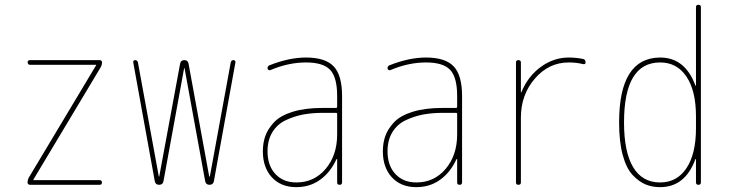

<svg xmlns="http://www.w3.org/2000/svg" viewBox="-20 -770 3040 800"><path d="M99.6 -29.3 379.9 -497.1Q379.9 -498 380.4 -498Q380.9 -498 380.9 -499Q380.9 -500 379.9 -500H105.5Q95.7 -500 95.2 -509.8Q94.7 -519.5 105.5 -519.5H394.5Q404.3 -519.5 405.3 -509.8Q405.3 -501 400.4 -491.2L120.1 -23.4Q120.1 -22.5 119.6 -22.5Q119.1 -22.5 119.1 -21Q119.1 -19.5 120.1 -19.5H394.5Q404.3 -19.5 404.8 -9.8Q405.3 0 394.5 0H105.5Q95.7 0 94.7 -9.8Q94.7 -19.5 99.6 -29.3Z M625 -14.6 535.2 -509.8Q534.2 -513.7 536.6 -516.6Q539.1 -519.5 543 -519.5Q552.7 -519.5 554.7 -509.8L641.6 -35.2Q641.6 -34.2 642.6 -34.2Q643.6 -34.2 643.6 -35.2L730.5 -504.9Q733.4 -519.5 748 -519.5Q762.7 -519.5 765.6 -504.9L851.6 -35.2Q851.6 -34.2 853 -34.2Q854.5 -34.2 854.5 -35.2L941.4 -509.8Q943.4 -519.5 953.1 -519.5Q957 -519.5 959.5 -516.6Q961.9 -513.7 960.9 -509.8L871.1 -14.6Q868.2 0 853 0Q837.9 0 835 -14.6L749 -485.4Q749 -486.3 748 -486.3Q747.1 -486.3 747.1 -485.4L661.1 -14.6Q658.2 0 643.1 0Q627.9 0 625 -14.6Z M1384.8 -210V-294.9Q1384.8 -299.8 1379.9 -299.8H1325.2Q1281.2 -299.8 1244.1 -293Q1207 -286.1 1171.4 -269.5Q1135.7 -252.9 1115.2 -219.7Q1094.7 -186.5 1094.7 -139.6Q1094.7 -80.1 1127.4 -44.9Q1160.2 -9.8 1214.8 -9.8Q1289.1 -9.8 1336.9 -66.4Q1384.8 -123 1384.8 -210ZM1379.9 -320.3Q1384.8 -320.3 1384.8 -325.2V-370.1Q1384.8 -447.3 1356 -478.5Q1327.1 -509.8 1254.9 -509.8Q1181.6 -509.8 1105.5 -477.5Q1101.6 -476.6 1098.1 -479Q1094.7 -481.4 1094.7 -485.4Q1094.7 -496.1 1105.5 -499Q1185.5 -530.3 1254.9 -530.3Q1335.9 -530.3 1370.6 -493.2Q1405.3 -456.1 1405.3 -370.1V-9.8Q1405.3 0 1395 0Q1384.8 0 1384.8 -9.8V-106.4Q1384.8 -107.4 1383.8 -107.4Q1381.8 -107.4 1381.8 -106.4Q1357.4 -52.7 1314.5 -21.5Q1271.5 9.8 1214.8 9.8Q1150.4 9.8 1112.8 -31.2Q1075.2 -72.3 1075.2 -139.6Q1075.2 -173.8 1085.4 -203.1Q1095.7 -232.4 1121.6 -260.3Q1147.5 -288.1 1199.2 -304.2Q1251 -320.3 1325.2 -320.3Z M1884.8 -210V-294.9Q1884.8 -299.8 1879.9 -299.8H1825.2Q1781.2 -299.8 1744.1 -293Q1707 -286.1 1671.4 -269.5Q1635.7 -252.9 1615.2 -219.7Q1594.7 -186.5 1594.7 -139.6Q1594.7 -80.1 1627.4 -44.9Q1660.2 -9.8 1714.8 -9.8Q1789.1 -9.8 1836.9 -66.4Q1884.8 -123 1884.8 -210ZM1879.9 -320.3Q1884.8 -320.3 1884.8 -325.2V-370.1Q1884.8 -447.3 1856 -478.5Q1827.1 -509.8 1754.9 -509.8Q1681.6 -509.8 1605.5 -477.5Q1601.6 -476.6 1598.1 -479Q1594.7 -481.4 1594.7 -485.4Q1594.7 -496.1 1605.5 -499Q1685.5 -530.3 1754.9 -530.3Q1835.9 -530.3 1870.6 -493.2Q1905.3 -456.1 1905.3 -370.1V-9.8Q1905.3 0 1895 0Q1884.8 0 1884.8 -9.8V-106.4Q1884.8 -107.4 1883.8 -107.4Q1881.8 -107.4 1881.8 -106.4Q1857.4 -52.7 1814.5 -21.5Q1771.5 9.8 1714.8 9.8Q1650.4 9.8 1612.8 -31.2Q1575.2 -72.3 1575.2 -139.6Q1575.2 -173.8 1585.4 -203.1Q1595.7 -232.4 1621.6 -260.3Q1647.5 -288.1 1699.2 -304.2Q1751 -320.3 1825.2 -320.3Z M2129.9 -9.8V-509.8Q2129.9 -519.5 2140.1 -519.5Q2150.4 -519.5 2150.4 -509.8V-385.7Q2150.4 -384.8 2151.4 -384.8Q2152.3 -384.8 2152.3 -385.7Q2179.7 -452.1 2233.4 -491.2Q2287.1 -530.3 2349.6 -530.3Q2379.9 -530.3 2409.2 -524.4Q2419.9 -522.5 2419.9 -509.8Q2419.9 -501 2409.2 -502.9Q2381.8 -509.8 2349.6 -509.8Q2266.6 -509.8 2208.5 -442.4Q2150.4 -375 2150.4 -280.3V-9.8Q2150.4 0 2140.1 0Q2129.9 0 2129.9 -9.8Z M2730.5 -509.8Q2580.1 -509.8 2580.1 -259.8Q2580.1 -136.7 2618.2 -73.2Q2656.2 -9.8 2730.5 -9.8Q2800.8 -9.8 2840.3 -69.3Q2879.9 -128.9 2879.9 -235.4V-285.2Q2879.9 -391.6 2840.3 -450.7Q2800.8 -509.8 2730.5 -509.8ZM2730.5 9.8Q2697.3 9.8 2669.9 -1.5Q2642.6 -12.7 2616.2 -40.5Q2589.8 -68.4 2574.7 -124Q2559.6 -179.7 2559.6 -259.8Q2559.6 -529.3 2730.5 -530.3Q2834 -530.3 2877 -415Q2877 -413.1 2878.9 -413.1Q2879.9 -413.1 2879.9 -414.1V-740.2Q2879.9 -750 2890.1 -750Q2900.4 -750 2900.4 -740.2V-9.8Q2900.4 0 2890.1 0Q2879.9 0 2879.9 -9.8V-106.4Q2879.9 -107.4 2878.9 -107.4Q2877 -107.4 2877 -105.5Q2834 9.8 2730.5 9.8Z"/></svg>

Font: Rounded Mgen+ 1m thin
Style: Regular
Weight: 100
Designer: [Source Han Sans]
Ryoko NISHIZUKA  (kana & ideographs); Paul D. Hunt (Latin, Greek & Cyrillic); Wenlong ZHANG  (bopomofo
Version: Version 1.059.20150602